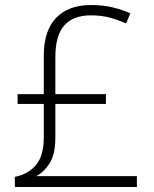

<svg xmlns="http://www.w3.org/2000/svg" viewBox="-20 -743 611 763"><path d="M341 -723Q390 -723 428.5 -713.5Q467 -704 498 -690L481 -650Q449 -664 416 -673Q383 -682 341 -682Q271 -682 235.5 -642Q200 -602 200 -516V-369H401V-330H200V-197Q200 -131 178 -95.5Q156 -60 124 -43H524V0H39V-40Q93 -51 123.5 -88Q154 -125 154 -196V-330H50V-369H154V-522Q154 -621 203 -672Q252 -723 341 -723Z"/></svg>

Font: Noto Kufi Arabic ExtraLight
Style: Regular
Weight: 200
Designer: Monotype Design Team, David Williams, Khaled Hosny
Foundry: Google LLC
Version: Version 2.109; ttfautohint (v1.8.4.7-5d5b)